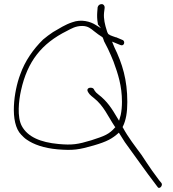

<svg xmlns="http://www.w3.org/2000/svg" viewBox="-20 -794 842 932"><path d="M78 -432C48 -353 25 -199 83 -140C91 -132 99 -123 110 -116C143 -93 192 -75 260 -69C335 -63 362 -67 435 -88C500 -107 525 -121 557 -150C567 -134 577 -119 586 -104C633 -40 690 42 734 99L743 111C753 130 772 106 764 95L754 83C748 75 736 59 718 34C700 9 684 -17 667 -42C636 -84 601 -129 577 -174L575 -177C592 -210 598 -250 598 -299C598 -407 574 -485 535 -565L524 -592L563 -576C582 -567 589 -591 577 -599L544 -613H542C533 -617 517 -620 507 -628V-629L506 -628C502 -635 499 -641 498 -647C490 -672 482 -703 485 -732L488 -756C489 -765 483 -774 474 -774C464 -774 457 -769 454 -759L452 -734C451 -718 451 -700 455 -679V-676L470 -657L446 -672C419 -690 374 -702 331 -686C297 -675 268 -656 237 -638C220 -627 205 -615 189 -602C142 -556 101 -498 78 -432ZM82 -355C113 -496 182 -583 305 -644C326 -655 347 -668 379 -668C408 -668 422 -654 436 -643L457 -627C463 -622 472 -618 478 -613V-612C482 -606 482 -602 485 -594L504 -557C514 -536 523 -515 531 -495C553 -435 572 -377 572 -300C572 -277 570 -255 566 -236L558 -208L550 -221C523 -267 500 -303 458 -335C449 -342 443 -348 440 -353C436 -361 434 -365 428 -367C414 -371 401 -365 405 -352C411 -340 416 -333 436 -318C484 -280 503 -231 537 -180L540 -177C510 -142 488 -134 423 -113C357 -93 330 -89 264 -95C176 -103 114 -130 86 -182C62 -226 71 -306 82 -355ZM498 -647Z"/></svg>

Font: Stray Cat
Style: LtExt
Weight: 300
Version: Version 1.0